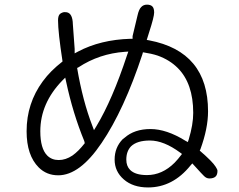

<svg xmlns="http://www.w3.org/2000/svg" viewBox="-20 -780 1040 835"><path d="M232.4 -691.4Q232.4 -640.6 252 -512.7Q224.6 -491.2 204.1 -470.7Q183.6 -450.2 166 -426.3Q148.4 -402.3 135.3 -377Q122.1 -351.6 113.3 -324.2Q95.7 -270.5 95.7 -209Q95.7 -104.5 148.4 -51.8Q182.6 -17.6 233.4 -17.6Q327.1 -17.6 421.9 -158.2Q519.5 -301.8 599.6 -544.9L601.6 -552.7Q639.6 -546.9 666 -538.1Q717.8 -519.5 752.9 -484.4Q820.3 -417 820.3 -289.1Q820.3 -238.3 800.8 -173.8L796.9 -162.1L786.1 -168Q704.1 -218.8 634.3 -218.8Q564.5 -218.8 521.5 -180.7L513.7 -174.8Q478.5 -138.7 478.5 -85.9Q478.5 -34.2 518.6 0.5Q558.6 35.2 624 35.2Q731.4 35.2 808.6 -60.5L816.4 -69.3Q865.2 -15.6 866.2 -15.6Q877 -3.9 890.6 -3.9Q909.2 -3.9 918 -12.7Q925.8 -20.5 925.8 -37.1Q925.8 -43 918 -54.7Q904.3 -77.1 848.6 -125L851.6 -130.9Q884.8 -221.7 884.8 -295.9Q884.8 -555.7 628.9 -604.5L618.2 -606.4L628.9 -640.6Q650.4 -707 650.4 -725.6Q650.4 -744.1 642.6 -752Q634.8 -759.8 619.1 -759.8Q603.5 -759.8 593.8 -749Q584 -739.3 578.1 -712.9L556.6 -623V-611.3H546.9Q417 -607.4 319.3 -555.7L304.7 -547.9V-567.4L296.9 -673.8Q295.9 -721.7 270.5 -726.6Q259.8 -728.5 252 -725.6Q244.1 -722.7 240.2 -718.8Q232.4 -710.9 232.4 -691.4ZM381.8 -232.4Q339.8 -340.8 315.4 -484.4L321.3 -487.3Q412.1 -546.9 523.4 -554.7L538.1 -555.7L532.2 -539.1Q468.8 -346.7 399.4 -231.4L388.7 -213.9ZM155.3 -209Q155.3 -331.1 251 -429.7L263.7 -442.4L267.6 -424.8Q296.9 -287.1 346.7 -166L348.6 -157.2Q334 -138.7 321.3 -126Q308.6 -113.3 294.9 -103.5Q265.6 -84 235.4 -84Q205.1 -84 185.5 -103.5Q155.3 -133.8 155.3 -209ZM631.8 -168.9Q692.4 -168.9 763.7 -116.2L771.5 -110.4Q752.9 -85.9 739.3 -72.3Q685.5 -18.6 619.1 -18.6Q568.4 -18.6 545.9 -41Q529.3 -57.6 529.3 -85.9Q529.3 -122.1 549.8 -143.6Q576.2 -168.9 631.8 -168.9Z"/></svg>

Font: FakePearl
Style: ExtraLight
Weight: 300
Version: Version 1.2